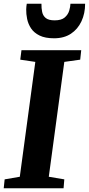

<svg xmlns="http://www.w3.org/2000/svg" viewBox="-27 -1013 478 1033"><path d="M-7 0 -2 -48 79.5 -62 163 -680 82 -692 88.5 -743H410L404.5 -692L319 -680L235.5 -62L319 -48L315 0ZM264 -807Q216 -807 186 -821.8Q156 -836.5 140.2 -860.2Q124.5 -884 119 -911Q113.5 -938 114 -962.5Q114.5 -970.5 115 -978.2Q115.5 -986 117 -993H196Q195.5 -969 199.8 -948.8Q204 -928.5 219.2 -916Q234.5 -903.5 267 -903.5Q303.5 -903.5 321.5 -919.2Q339.5 -935 345.5 -956Q351.5 -977 352 -993H431Q431 -940.5 411.2 -898.2Q391.5 -856 354.5 -831.5Q317.5 -807 264 -807Z"/></svg>

Font: Merriweather 20pt ExtraBold
Style: Italic
Weight: 800
Italic angle: -7.8°
Version: Version 2.101